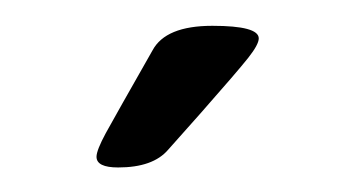

<svg xmlns="http://www.w3.org/2000/svg" viewBox="-20 -574 282 151"><path d="M72.9 -442.3Q55.9 -442.3 55.9 -450.7Q55.9 -455.8 63.2 -469.3Q70.6 -482.8 99.9 -534.3Q110.2 -553.7 147 -553.7Q183.5 -553.7 183.5 -543.8Q183.5 -539 175.2 -528.5Q166.9 -518 137.9 -485.1Q122.1 -467.3 112.2 -456.2Q100.3 -442.3 72.9 -442.3Z"/></svg>

Font: Jaldi
Style: Regular
Weight: 400
Designer: Pablo Cosgaya and Nicolas Silva
Foundry: Omnibus-Type
Version: Version 1.001;PS 001.001;hotconv 1.0.70;makeotf.lib2.5.58329